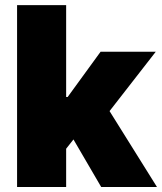

<svg xmlns="http://www.w3.org/2000/svg" viewBox="-20 -748 648 768"><path d="M224.1 -127V-359.9H250.5L382.3 -541H603L381.8 -256.8H326.2ZM48.3 0V-727.5H244.6V0ZM384.8 0 260.3 -213.4 387.7 -352.5 607.9 0Z"/></svg>

Font: Inter 17pt Black
Style: Regular
Weight: 900
Version: Version 4.001;git-66647c0bb